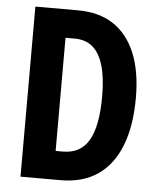

<svg xmlns="http://www.w3.org/2000/svg" viewBox="-52 -759 662 803"><g transform="rotate(5 279.5 -357.0)"><path d="M516 -370Q516 -251 483 -168Q450 -85 387 -42.5Q324 0 233 0H64V-714H243Q331 -714 391.5 -674.5Q452 -635 484 -558.5Q516 -482 516 -370ZM375 -364Q375 -444 359.5 -495Q344 -546 314.5 -570.5Q285 -595 240 -595H201V-120H231Q306 -120 340.5 -180Q375 -240 375 -364Z"/></g></svg>

Font: Noto Sans Khmer ExtraCondensed
Style: Bold
Weight: 700
Width: 2
Designer: Danh Hong and the Monotype Design Team
Foundry: Monotype Imaging Inc.
Version: Version 2.004